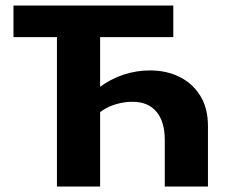

<svg xmlns="http://www.w3.org/2000/svg" viewBox="-20 -678 847 698"><path d="M579 0V-170Q579 -235 549 -271.5Q519 -308 461 -308Q433 -308 404.5 -300Q376 -292 352.5 -276.5Q329 -261 314 -238L265 -282Q299 -329 340.5 -360Q382 -391 429 -406.5Q476 -422 525 -422Q585 -422 632.5 -398.5Q680 -375 708 -330Q736 -285 736 -220V0ZM187 0V-658H344V0ZM29 -543V-658H610V-543Z"/></svg>

Font: Ysabeau SC ExtraBold
Style: Regular
Weight: 800
Designer: Christian Thalmann (Catharsis Fonts)
Version: Version 2.001;gftools[0.9.30]; featfreeze: smcp